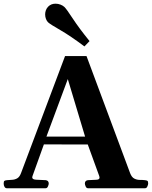

<svg xmlns="http://www.w3.org/2000/svg" viewBox="-25 -1002 809 1022"><path d="M11.2 0Q3.4 0 -1 -7.6Q-5.4 -15.1 -5.4 -24.9Q-5.4 -36.1 -1.7 -39.1Q2 -42 12.2 -43Q24.4 -44.4 38.8 -44.9Q53.2 -45.4 66.2 -52.5Q79.1 -59.6 86.9 -80.6L321.3 -703.6H435.5L667.5 -80.6Q675.8 -58.6 689.7 -51.5Q703.6 -44.4 719 -44.4Q734.4 -44.4 746.1 -43Q756.3 -42 760 -39.1Q763.7 -36.1 763.7 -24.9Q763.7 -19.5 759.5 -9.8Q755.4 0 747.1 0H443.4Q435.1 0 430.9 -9.8Q426.8 -19.5 426.8 -24.9Q426.8 -41 442.9 -43Q471.7 -44.4 488.3 -45.2Q504.9 -45.9 504.9 -56.6Q504.9 -60.1 503.4 -64.5L436 -250L460.4 -232.9L191.9 -233.4L216.3 -254.9L147.9 -64.5Q146.5 -61 146.5 -58.1Q146.5 -46.4 167.5 -45.4Q188.5 -44.4 218.3 -43Q234.4 -41 234.4 -24.9Q234.4 -19.5 230.2 -9.8Q226.1 0 217.8 0ZM220.7 -271 212.4 -274.9H444.3L429.2 -270.5L335.9 -581.1ZM424.3 -754.9Q349.6 -811 296.4 -841.6Q243.2 -872.1 231.4 -882.8Q224.1 -889.6 219.7 -901.1Q215.3 -912.6 215.3 -925.3Q215.3 -936 219 -946.8Q222.7 -957.5 231 -966.3Q246.6 -982.4 270.5 -982.4Q284.7 -982.4 297.4 -977.3Q310.1 -972.2 317.9 -964.8Q329.1 -954.1 362.3 -903.3Q395.5 -852.5 451.7 -783.2Z"/></svg>

Font: Gelasio
Style: Bold
Weight: 700
Designer: Eben Sorkin
Foundry: Eben Sorkin
Version: Version 1.008